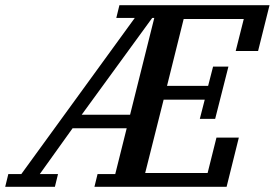

<svg xmlns="http://www.w3.org/2000/svg" viewBox="-74 -718 1056 738"><path d="M-42 -49H8L444 -649H373L385 -698H962L918 -522H832L863 -645H632L568 -388H726L745 -462H804L753 -261H694L713 -335H555L484 -53H724L758 -189H844L797 0H289L301 -49H369L413 -225H205L79 -49H149L137 0H-54ZM240 -277H426L519 -649H511Z"/></svg>

Font: IBM Plex Serif Medium
Style: Italic
Weight: 500
Italic angle: -14°
Designer: Mike Abbink, Paul van der Laan, Pieter van Rosmalen
Foundry: Bold Monday
Version: Version 2.5